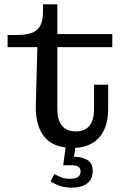

<svg xmlns="http://www.w3.org/2000/svg" viewBox="-20 -670 581 884"><path d="M310 194Q282 194 257 186Q232 178 213 165L230 131Q247 141 265.5 147.5Q284 154 304 153Q330 153 340.5 144Q351 135 351 119Q351 105 341 98Q331 91 315 91H271L282 9Q209 0 175.5 -52Q142 -104 145 -189L152 -453H15V-509H58Q126 -509 152 -534Q178 -559 178 -615V-650H244V-513H497V-453H244V-167Q244 -119 265 -92Q286 -65 329 -65Q372 -65 392.5 -92Q413 -119 413 -167V-280H478V-168Q478 -88 440 -41Q402 6 327 11L320 52H329Q355 52 381 66Q407 80 407 117Q407 156 380.5 175Q354 194 310 194Z"/></svg>

Font: Montagu Slab 16pt
Style: Regular
Weight: 400
Designer: Florian Karsten
Foundry: Florian Karsten
Version: Version 1.000; ttfautohint (v1.8.3)